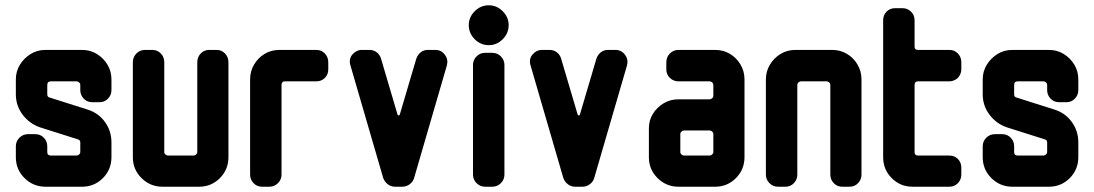

<svg xmlns="http://www.w3.org/2000/svg" viewBox="-20 -707 4144 727"><path d="M402 -112Q402 -65 369.5 -32.5Q337 0 291 0H152Q106 0 73 -32.5Q40 -65 40 -112V-153Q40 -172 53.5 -185.5Q67 -199 86 -199H114Q133 -199 146 -185.5Q159 -172 159 -153V-131Q159 -118 173 -118H270Q275 -118 279.5 -122Q284 -126 284 -131V-168Q284 -176 276 -179L131 -225Q91 -239 65.5 -273Q40 -307 40 -350V-406Q40 -437 55.5 -462Q71 -487 96 -502.5Q121 -518 152 -518H291Q322 -518 347 -502.5Q372 -487 387 -462Q402 -437 402 -406V-366Q402 -347 389 -333.5Q376 -320 357 -320H329Q310 -320 297 -333.5Q284 -347 284 -366V-385Q284 -391 279.5 -395Q275 -399 270 -399H173Q159 -399 159 -385V-350Q159 -340 167 -338L312 -292Q353 -279 377.5 -245Q402 -211 402 -168Z M845 -112Q845 -65 812.5 -32.5Q780 0 734 0H595Q549 0 516 -32.5Q483 -65 483 -112V-471Q483 -491 496.5 -504.5Q510 -518 529 -518H557Q576 -518 589 -504.5Q602 -491 602 -471V-131Q602 -126 606.5 -122Q611 -118 616 -118H713Q718 -118 722.5 -122Q727 -126 727 -131V-471Q727 -491 740 -504.5Q753 -518 772 -518H800Q819 -518 832 -504.5Q845 -491 845 -471Z M1223 -444Q1223 -425 1210 -412Q1197 -399 1178 -399H1059Q1046 -399 1046 -385V-46Q1046 -27 1032.5 -13.5Q1019 0 1000 0H972Q953 0 940 -13.5Q927 -27 927 -46V-406Q927 -437 942 -462.5Q957 -488 982 -503Q1007 -518 1038 -518H1178Q1197 -518 1210 -504.5Q1223 -491 1223 -471Z M1672 -459 1548 -33Q1544 -19 1531.5 -9.5Q1519 0 1503 0H1476Q1460 0 1448 -9.5Q1436 -19 1431 -33L1307 -459Q1300 -482 1313 -499Q1329 -518 1350 -518H1379Q1395 -518 1407 -508.5Q1419 -499 1423 -484L1485 -274Q1486 -270 1489.5 -270Q1493 -270 1494 -274L1556 -484Q1561 -499 1572.5 -508.5Q1584 -518 1600 -518H1629Q1651 -518 1665 -499Q1678 -481 1672 -459Z M1906 -612Q1906 -581 1883.5 -558.5Q1861 -536 1831 -536Q1800 -536 1777.5 -558.5Q1755 -581 1755 -612Q1755 -642 1777.5 -664.5Q1800 -687 1831 -687Q1861 -687 1883.5 -664.5Q1906 -642 1906 -612ZM1890 -46Q1890 -27 1876.5 -13.5Q1863 0 1844 0H1817Q1798 0 1784.5 -13.5Q1771 -27 1771 -46V-461Q1771 -480 1784.5 -493.5Q1798 -507 1817 -507H1844Q1863 -507 1876.5 -493.5Q1890 -480 1890 -461Z M2354 -459 2230 -33Q2226 -19 2213.5 -9.5Q2201 0 2185 0H2158Q2142 0 2130 -9.5Q2118 -19 2113 -33L1989 -459Q1982 -482 1995 -499Q2011 -518 2032 -518H2061Q2077 -518 2089 -508.5Q2101 -499 2105 -484L2167 -274Q2168 -270 2171.5 -270Q2175 -270 2176 -274L2238 -484Q2243 -499 2254.5 -508.5Q2266 -518 2282 -518H2311Q2333 -518 2347 -499Q2360 -481 2354 -459Z M2799 -112Q2799 -65 2766.5 -32.5Q2734 0 2688 0H2549Q2503 0 2470 -32.5Q2437 -65 2437 -112V-221Q2437 -252 2452.5 -276.5Q2468 -301 2493 -316Q2518 -331 2549 -331H2667Q2672 -331 2676.5 -335Q2681 -339 2681 -345V-385Q2681 -391 2676.5 -395Q2672 -399 2667 -399H2549Q2530 -399 2516.5 -412Q2503 -425 2503 -444V-471Q2503 -491 2516.5 -504.5Q2530 -518 2549 -518H2688Q2719 -518 2744 -503Q2769 -488 2784 -462.5Q2799 -437 2799 -406ZM2681 -131V-200Q2681 -205 2676.5 -209Q2672 -213 2667 -213H2570Q2565 -213 2560.5 -209Q2556 -205 2556 -200V-131Q2556 -126 2560.5 -122Q2565 -118 2570 -118H2667Q2672 -118 2676.5 -122Q2681 -126 2681 -131Z M3242 -46Q3242 -27 3229 -13.5Q3216 0 3197 0H3169Q3150 0 3137 -13.5Q3124 -27 3124 -46V-385Q3124 -391 3119.5 -395Q3115 -399 3110 -399H3013Q3008 -399 3003.5 -395Q2999 -391 2999 -385V-46Q2999 -27 2986 -13.5Q2973 0 2954 0H2926Q2907 0 2893.5 -13.5Q2880 -27 2880 -46V-406Q2880 -437 2895.5 -462.5Q2911 -488 2936 -503Q2961 -518 2992 -518H3131Q3162 -518 3187 -503Q3212 -488 3227 -462.5Q3242 -437 3242 -406Z M3620 -46Q3620 -27 3607 -13.5Q3594 0 3575 0H3435Q3389 0 3356.5 -32.5Q3324 -65 3324 -112V-630Q3324 -650 3337 -663Q3350 -676 3369 -676H3397Q3416 -676 3429.5 -663Q3443 -650 3443 -630V-530Q3443 -518 3456 -518H3575Q3594 -518 3607 -504.5Q3620 -491 3620 -471V-444Q3620 -427 3607 -412Q3592 -399 3575 -399H3456Q3443 -399 3443 -385V-131Q3443 -118 3456 -118H3575Q3594 -118 3607 -105Q3620 -92 3620 -72Z M4063 -112Q4063 -65 4030.5 -32.5Q3998 0 3952 0H3813Q3767 0 3734 -32.5Q3701 -65 3701 -112V-153Q3701 -172 3714.5 -185.5Q3728 -199 3747 -199H3775Q3794 -199 3807 -185.5Q3820 -172 3820 -153V-131Q3820 -118 3834 -118H3931Q3936 -118 3940.5 -122Q3945 -126 3945 -131V-168Q3945 -176 3937 -179L3792 -225Q3752 -239 3726.5 -273Q3701 -307 3701 -350V-406Q3701 -437 3716.5 -462Q3732 -487 3757 -502.5Q3782 -518 3813 -518H3952Q3983 -518 4008 -502.5Q4033 -487 4048 -462Q4063 -437 4063 -406V-366Q4063 -347 4050 -333.5Q4037 -320 4018 -320H3990Q3971 -320 3958 -333.5Q3945 -347 3945 -366V-385Q3945 -391 3940.5 -395Q3936 -399 3931 -399H3834Q3820 -399 3820 -385V-350Q3820 -340 3828 -338L3973 -292Q4014 -279 4038.5 -245Q4063 -211 4063 -168Z"/></svg>

Font: Monomaniac One
Style: Regular
Weight: 400
Version: Version 1.000; ttfautohint (v1.8.3)